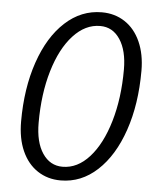

<svg xmlns="http://www.w3.org/2000/svg" viewBox="-52 -754 649 808"><g transform="rotate(5 272.5 -350.0)"><path d="M47 -223Q47 -363 85 -474Q123 -585 191 -647.5Q259 -710 346 -710Q401 -710 443.5 -682Q486 -654 509.5 -601.5Q533 -549 533 -479Q533 -338 495 -227Q457 -116 389 -53Q321 10 234 10Q179 10 136.5 -18Q94 -46 70.5 -98.5Q47 -151 47 -223ZM459 -478Q459 -558 428 -605Q397 -652 344 -652Q281 -652 230 -596.5Q179 -541 150 -443.5Q121 -346 121 -224Q121 -142 152.5 -95Q184 -48 237 -48Q300 -48 350.5 -104Q401 -160 430 -258.5Q459 -357 459 -478Z"/></g></svg>

Font: Sarabun Light
Style: Italic
Weight: 300
Italic angle: -10°
Designer: Suppakit Chalermlarp | Katatrad Co.,Ltd.
Foundry: Cadson Demak Co.,Ltd.
Version: Version 1.000; ttfautohint (v1.6)